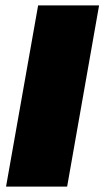

<svg xmlns="http://www.w3.org/2000/svg" viewBox="-20 -695 390 715"><path d="M2.5 0H230L349 -675H122Z"/></svg>

Font: Anybody Black
Style: Italic
Weight: 900
Italic angle: -10°
Designer: Tyler Finck
Foundry: Etcetera Type Company
Version: Version 1.113;gftools[0.9.25]